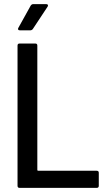

<svg xmlns="http://www.w3.org/2000/svg" viewBox="-20 -911 526 931"><path d="M75 -700H151Q161 -700 161 -690V-87Q161 -83 165 -83H449Q459 -83 459 -73V-10Q459 0 449 0H75Q65 0 65 -10V-690Q65 -700 75 -700ZM141 -891H204Q210 -891 212 -887.5Q214 -884 211 -879L139 -770Q134 -764 127 -764H76Q70 -764 68 -767.5Q66 -771 69 -776L129 -884Q134 -891 141 -891Z"/></svg>

Font: Barlow Semi Condensed Medium
Style: Regular
Weight: 500
Width: 4
Designer: Jeremy Tribby
Foundry: Tribby Type
Version: Version 1.422; ttfautohint (v1.8)